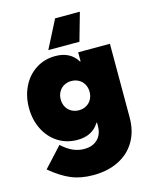

<svg xmlns="http://www.w3.org/2000/svg" viewBox="-138 -825 917 1141"><g transform="rotate(-15 321.0 -254.5)"><path d="M398.4 -259.8Q398.4 -285.6 387 -306.2Q375.5 -326.7 355.2 -338.1Q335 -349.6 309.6 -349.6Q284.2 -349.6 263.9 -338.1Q243.7 -326.7 232.2 -306.2Q220.7 -285.6 220.7 -259.8Q220.7 -233.9 232.2 -213.4Q243.7 -192.9 263.9 -181.4Q284.2 -169.9 309.6 -169.9Q335 -169.9 355.2 -181.4Q375.5 -192.9 387 -213.4Q398.4 -233.9 398.4 -259.8ZM32.2 120.1 143.6 -1Q178.2 30.8 211.4 45.7Q244.6 60.5 280.3 60.5Q333 60.5 363.3 30.5Q393.6 0.5 393.6 -50.8V-71.3H390.1Q347.7 -2 255.9 -2Q189 -2 136.5 -35.6Q84 -69.3 54.7 -128.2Q25.4 -187 25.4 -259.8Q25.4 -332.5 54.7 -391.4Q84 -450.2 136.5 -483.9Q189 -517.6 255.9 -517.6Q347.7 -517.6 390.1 -448.2H393.6V-503.9H588.9V-50.8Q588.9 33.2 552.7 95.2Q516.6 157.2 449.5 190.9Q382.3 224.6 292 224.6Q215.8 224.6 156.7 199.7Q97.7 174.8 32.2 120.1ZM313.5 -734.4H465.8L417 -562.5H225.6Z"/></g></svg>

Font: Wanted Sans ExtraBlack
Style: Regular
Weight: 900
Designer: Original Design by Kil Hyung-jin and Kang Hanbin, Wanted Lab, Inc; Hangeul from Source Han Sans by Jang Soo-young and Ka
Foundry: Wanted Lab, Inc.
Version: Version 1.001